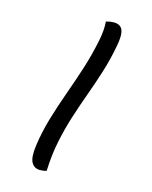

<svg xmlns="http://www.w3.org/2000/svg" viewBox="-134 -850 868 1099"><g transform="rotate(15 300.0 -301.0)"><path d="M356 -757Q380 -764 401 -764Q442 -764 454 -734Q466 -704 453 -638Q438 -556 414 -479.5Q390 -403 363 -329Q336 -255 311.5 -178.5Q287 -102 270 -19.5Q253 63 250 156Q234 162 211 162Q177 162 160.5 133Q144 104 154 31Q166 -53 190 -134Q214 -215 243.5 -297Q273 -379 301 -465.5Q329 -552 348 -647Q360 -707 356 -757Z"/></g></svg>

Font: Recursive Mn Csl St Med
Style: Italic
Weight: 500
Italic angle: -15°
Monospace: yes
Version: Version 1.079;hotconv 1.0.112;makeotfexe 2.5.65598; ttfautoh